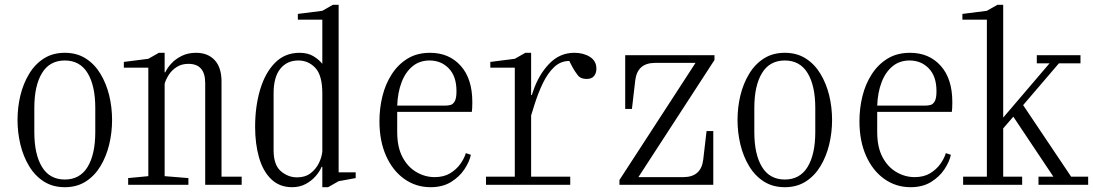

<svg xmlns="http://www.w3.org/2000/svg" viewBox="-20 -770 4554 800"><path d="M250 10Q200 10 163 -13.5Q126 -37 101.5 -77.5Q77 -118 65 -168Q53 -218 53 -270Q53 -323 65 -372.5Q77 -422 101.5 -462.5Q126 -503 163 -526.5Q200 -550 250 -550Q300 -550 337 -526.5Q374 -503 398.5 -462.5Q423 -422 435 -372.5Q447 -323 447 -270Q447 -218 435 -168Q423 -118 398.5 -77.5Q374 -37 337 -13.5Q300 10 250 10ZM250 -22Q313 -22 345 -74.5Q377 -127 377 -220V-320Q377 -413 345 -465.5Q313 -518 250 -518Q187 -518 155 -465.5Q123 -413 123 -320V-220Q123 -127 155 -74.5Q187 -22 250 -22Z M514 0V-28L598 -36V-488H496V-512L598 -525L642 -550H666V-469H669Q677 -487 694 -505.5Q711 -524 737 -537Q763 -550 797 -550Q846 -550 874.5 -519.5Q903 -489 903 -430V-34H987V0H835V-424Q835 -504 765 -504Q737 -504 716.5 -491Q696 -478 683.5 -458.5Q671 -439 666 -421V-36L765 -28V0Z M1197 10Q1145 10 1110.5 -23Q1076 -56 1059.5 -113Q1043 -170 1043 -241Q1043 -327 1064 -397Q1085 -467 1126 -508.5Q1167 -550 1228 -550Q1263 -550 1286.5 -535.5Q1310 -521 1323 -504V-688H1221V-712L1323 -725L1367 -750H1391V-52H1462V-28L1391 -15L1347 10H1323V-75H1320Q1313 -57 1296 -37Q1279 -17 1254 -3.5Q1229 10 1197 10ZM1218 -31Q1252 -31 1274.5 -48.5Q1297 -66 1309 -91Q1321 -116 1323 -139V-381Q1323 -456 1294 -487Q1265 -518 1223 -518Q1176 -518 1148 -483.5Q1120 -449 1120 -381V-144Q1120 -83 1150 -57Q1180 -31 1218 -31Z M1774 10Q1713 10 1664.5 -24.5Q1616 -59 1588.5 -121Q1561 -183 1561 -265Q1561 -319 1573.5 -369.5Q1586 -420 1612.5 -461Q1639 -502 1678.5 -526Q1718 -550 1772 -550Q1851 -550 1899.5 -496Q1948 -442 1948 -345Q1948 -332 1947.5 -321Q1947 -310 1946 -304H1635V-220Q1635 -157 1657 -115.5Q1679 -74 1715 -53Q1751 -32 1791 -32Q1829 -32 1855.5 -48Q1882 -64 1898.5 -87.5Q1915 -111 1921 -132L1942 -125Q1936 -96 1915 -64.5Q1894 -33 1859 -11.5Q1824 10 1774 10ZM1770 -518Q1728 -518 1698.5 -493.5Q1669 -469 1653 -426.5Q1637 -384 1635 -330H1835Q1846 -330 1856.5 -332.5Q1867 -335 1874.5 -347.5Q1882 -360 1882 -390Q1882 -452 1850 -485Q1818 -518 1770 -518Z M2356 -34V0H2005V-34H2125V-488H2023V-512L2125 -525L2169 -550H2193V-374H2196L2201 -389Q2224 -458 2268 -504Q2312 -550 2373 -550Q2411 -550 2438 -533Q2465 -516 2465 -484Q2465 -465 2455 -453Q2445 -441 2424 -441Q2399 -441 2387 -457Q2375 -473 2367 -487L2352 -516Q2316 -516 2289 -490.5Q2262 -465 2242 -423.5Q2222 -382 2207 -334L2193 -289V-34Z M2561 0V-20L2878 -508H2710Q2636 -508 2627 -436L2613 -316H2585V-540H2957V-520L2640 -32H2827Q2901 -32 2910 -104L2924 -224H2952V0Z M3250 10Q3200 10 3163 -13.5Q3126 -37 3101.5 -77.5Q3077 -118 3065 -168Q3053 -218 3053 -270Q3053 -323 3065 -372.5Q3077 -422 3101.5 -462.5Q3126 -503 3163 -526.5Q3200 -550 3250 -550Q3300 -550 3337 -526.5Q3374 -503 3398.5 -462.5Q3423 -422 3435 -372.5Q3447 -323 3447 -270Q3447 -218 3435 -168Q3423 -118 3398.5 -77.5Q3374 -37 3337 -13.5Q3300 10 3250 10ZM3250 -22Q3313 -22 3345 -74.5Q3377 -127 3377 -220V-320Q3377 -413 3345 -465.5Q3313 -518 3250 -518Q3187 -518 3155 -465.5Q3123 -413 3123 -320V-220Q3123 -127 3155 -74.5Q3187 -22 3250 -22Z M3774 10Q3713 10 3664.5 -24.5Q3616 -59 3588.5 -121Q3561 -183 3561 -265Q3561 -319 3573.5 -369.5Q3586 -420 3612.5 -461Q3639 -502 3678.5 -526Q3718 -550 3772 -550Q3851 -550 3899.5 -496Q3948 -442 3948 -345Q3948 -332 3947.5 -321Q3947 -310 3946 -304H3635V-220Q3635 -157 3657 -115.5Q3679 -74 3715 -53Q3751 -32 3791 -32Q3829 -32 3855.5 -48Q3882 -64 3898.5 -87.5Q3915 -111 3921 -132L3942 -125Q3936 -96 3915 -64.5Q3894 -33 3859 -11.5Q3824 10 3774 10ZM3770 -518Q3728 -518 3698.5 -493.5Q3669 -469 3653 -426.5Q3637 -384 3635 -330H3835Q3846 -330 3856.5 -332.5Q3867 -335 3874.5 -347.5Q3882 -360 3882 -390Q3882 -452 3850 -485Q3818 -518 3770 -518Z M3993 0V-34H4092V-688H3990V-712L4092 -725L4136 -750H4160V-280L4353 -506H4300V-540H4482V-506H4392L4243 -332L4443 -34H4514V0H4307V-34H4369L4202 -284L4204 -286L4160 -235V-34H4239V0Z"/></svg>

Font: Xanh Mono
Style: Regular
Weight: 400
Monospace: yes
Designer: Lam Bao, Duy Dao
Foundry: Yellow Type Foundry
Version: Version 3.101; ttfautohint (v1.8.3)